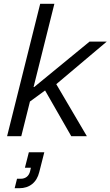

<svg xmlns="http://www.w3.org/2000/svg" viewBox="-20 -720 584 1015"><path d="M17.5 0 192.5 -700H267.5L157.5 -260H160.8L453.3 -500H544.2L277.5 -275L439.2 0H356.7L218.3 -241.7L138.3 -183.3L92.5 0ZM57.5 275 70 225H89.2Q108.3 225 121.2 215Q134.2 205 139.2 185L143.3 166.7H111.7L132.5 85H214.2L187.5 190Q177.5 230.8 150 252.9Q122.5 275 81.7 275Z"/></svg>

Font: Funnel Sans Light
Style: Italic
Weight: 300
Italic angle: -14.036°
Designer: NORD ID, Kristian Moeller
Foundry: Dicotype
Version: Version 1.000